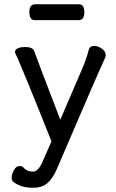

<svg xmlns="http://www.w3.org/2000/svg" viewBox="-20 -705 540 895"><path d="M137 170Q176 170 201 148.5Q226 127 245 83Q443 -379 468 -431Q473 -441 473 -447Q473 -465 455 -478Q437 -491 420 -491Q401 -491 395 -477Q382 -428 363 -384L261 -147Q150 -436 139 -468Q132 -486 95 -486Q79 -486 64.5 -480.5Q50 -475 50 -463L51 -457Q70 -422 220 -46L180 45Q159 95 134 95Q107 95 92 79Q85 69 72 69Q54 69 44 89.5Q34 110 34 124Q34 132 39 140Q75 170 128 170ZM347 -611Q373 -611 373 -648Q373 -685 348 -685H143Q117 -685 117 -649Q117 -611 142 -611Z"/></svg>

Font: LXGW WenKai Mono Medium
Style: Regular
Weight: 500
Monospace: yes
Designer: LXGW / Fontworks Inc.
Foundry: LXGW / Fontworks Inc.
Version: Version 1.520; June 14, 2025